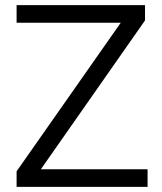

<svg xmlns="http://www.w3.org/2000/svg" viewBox="-20 -732 636 752"><path d="M140 -69H558V0H45V-61L453 -643H45V-712H548V-652Z"/></svg>

Font: Muli-Regular
Style: Regular
Weight: 400
Version: Version 2.000